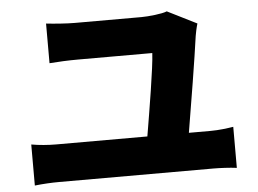

<svg xmlns="http://www.w3.org/2000/svg" viewBox="-50 -780 1100 820"><g transform="rotate(-5 500.0 -370.0)"><path d="M67 -200V-24C102 -28 140 -30 172 -30H834C859 -30 904 -28 933 -24V-200C907 -196 872 -191 834 -191H742C761 -303 795 -511 807 -600C808 -608 814 -637 819 -653L693 -716C673 -707 612 -701 583 -701C528 -701 370 -701 297 -701C263 -701 209 -705 175 -709V-539C213 -542 256 -544 298 -544C370 -544 544 -544 616 -544C613 -482 582 -298 564 -191H172C139 -191 100 -194 67 -200Z"/></g></svg>

Font: Noto Sans KR Black
Style: Regular
Weight: 900
Designer: Ryoko NISHIZUKA 西塚涼子 (kana, bopomofo & ideographs); Paul D. Hunt (Latin, Greek & Cyrillic); Sandoll Communications 산돌커뮤니
Foundry: Adobe
Version: Version 2.004;hotconv 1.0.118;makeotfexe 2.5.65603